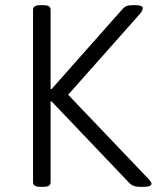

<svg xmlns="http://www.w3.org/2000/svg" viewBox="-20 -722 616 744"><path d="M138 2Q122 2 115 -2.5Q108 -7 108 -16V-684Q108 -693 115 -697.5Q122 -702 138 -702H146Q163 -702 169.5 -697.5Q176 -693 176 -684V-377H180L454 -686Q463 -696 471.5 -699Q480 -702 497 -702H506Q519 -702 526 -699Q533 -696 533 -690Q533 -686 531 -681Q529 -676 522 -668L222 -330V-378L556 -28Q561 -22 564 -18Q567 -14 567 -10Q567 -4 559 -1Q551 2 535 2H524Q508 2 499 -1.5Q490 -5 483 -11L180 -329H176V-16Q176 -7 169.5 -2.5Q163 2 146 2Z"/></svg>

Font: Asap Light
Style: Regular
Weight: 300
Designer: Pablo Cosgaya
Foundry: Omnibus-Type
Version: Version 3.001